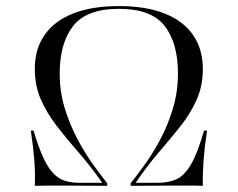

<svg xmlns="http://www.w3.org/2000/svg" viewBox="-20 -602 770 622"><path d="M92.7 0Q94.4 -41.1 91.1 -83.5Q87.9 -125.8 79.8 -179H88.7Q104.8 -124.2 120.6 -90.7Q136.3 -57.3 153.6 -39.5Q171 -21.8 191.9 -15.7Q212.9 -9.7 240.3 -9.7H311.3Q273.4 -63.7 234.7 -108.1Q196 -152.4 164.1 -193.5Q132.3 -234.7 112.5 -279.4Q92.7 -324.2 92.7 -379Q92.7 -442.7 124.2 -488.3Q155.6 -533.9 216.5 -558.1Q277.4 -582.3 365.3 -582.3Q453.2 -582.3 513.7 -558.1Q574.2 -533.9 605.6 -488.3Q637.1 -442.7 637.1 -379Q637.1 -324.2 617.3 -279.4Q597.6 -234.7 564.9 -193.5Q532.3 -152.4 494.4 -108.5Q456.5 -64.5 419.4 -9.7H490.3Q526.6 -9.7 552.4 -21.8Q578.2 -33.9 599.2 -70.2Q620.2 -106.5 641.1 -179H650.8Q642.7 -125.8 639.5 -83.5Q636.3 -41.1 637.1 0Q618.5 -0.8 590.7 -0.8Q562.9 -0.8 546 -0.8Q515.3 -0.8 479.4 -0.4Q443.5 0 403.2 0V-8.1Q421.8 -31.5 447.6 -66.9Q473.4 -102.4 498.4 -148.8Q523.4 -195.2 539.9 -249.6Q556.5 -304 556.5 -363.7Q556.5 -462.9 513.3 -518.1Q470.2 -573.4 365.3 -573.4Q260.5 -573.4 216.9 -517.7Q173.4 -462.1 173.4 -363.7Q173.4 -304 190.3 -249.6Q207.3 -195.2 232.3 -148.8Q257.3 -102.4 283.1 -66.9Q308.9 -31.5 327.4 -8.1V0Q286.3 0 251.2 -0.4Q216.1 -0.8 183.9 -0.8Q166.1 -0.8 139.1 -0.8Q112.1 -0.8 92.7 0Z"/></svg>

Font: Playfair 144pt SemiExpanded Light
Style: Regular
Weight: 300
Width: 6
Designer: Claus Eggers Sørensen
Foundry: Claus Eggers Sørensen
Version: Version 2.203